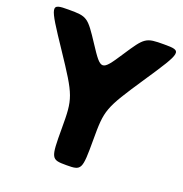

<svg xmlns="http://www.w3.org/2000/svg" viewBox="-145 -952 1025 1078"><g transform="rotate(20 368.0 -412.5)"><path d="M122 -598C270 -376 274 -365 274 -185C274 -5 277 0 368 0C459 0 462 -5 462 -185C462 -365 466 -376 614 -598C762 -819 763 -825 653 -825C543 -825 538 -821 454 -693C370 -565 366 -565 282 -693C198 -821 193 -825 83 -825C-27 -825 -26 -819 122 -598Z"/></g></svg>

Font: Hussar Print
Style: Bold
Weight: 700
Foundry: Cannot Into Space Fonts
Version: Version 2.00